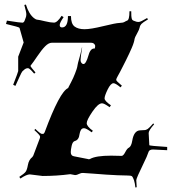

<svg xmlns="http://www.w3.org/2000/svg" viewBox="-20 -889 751 840"><path d="M466.3 -208 512.2 -207Q519.5 -207 528.1 -223.6Q536.6 -240.2 544.4 -243.2Q554.7 -249.5 558.6 -273.4Q565.9 -317.9 593.3 -318.8L611.3 -319.8Q619.1 -319.8 626.5 -325Q633.8 -330.1 650.4 -349.1L654.3 -345.2Q630.4 -318.4 630.4 -307.1L633.3 -253.9Q633.3 -251 711.4 -246.1V-231.9Q660.2 -234.9 649.4 -234.9Q632.3 -234.9 629.4 -223.1Q623.5 -205.1 609.4 -176.8Q576.2 -108.9 576.2 -100.6Q576.2 -92.3 578.1 -69.8L572.3 -68.8Q568.4 -106.9 556.2 -119.1V-118.2Q553.2 -121.1 538.6 -121.1Q523.9 -121.1 494.4 -122.3Q464.8 -123.5 445.1 -125Q425.3 -126.5 389.2 -129.2Q353 -131.8 343.8 -132.3Q334.5 -132.8 325.2 -127.9Q315.9 -123 308.6 -123L287.6 -127Q228.5 -119.1 166.5 -119.1L110.4 -126Q96.2 -126 69.3 -107.9L64.5 -115.2Q85.4 -128.9 91.8 -137Q98.1 -145 102.1 -167.5Q106 -189.9 121.6 -202.1Q123.5 -204.1 125.5 -208L154.3 -284.2Q155.3 -286.1 155.3 -291.7Q155.3 -297.4 130.4 -319.8L134.3 -325.2Q157.2 -303.2 163.3 -303.2Q169.4 -303.2 171.4 -304.2L175.3 -310.1Q241.2 -488.3 278.3 -503.9Q277.8 -503.9 279.5 -507.1Q281.2 -510.3 284.4 -516.6Q287.6 -522.9 291.7 -530.8Q295.9 -538.6 300.3 -548.3Q304.7 -558.1 308.3 -567.4Q312 -576.7 315.2 -586.4Q318.4 -596.2 319.3 -604Q320.3 -611.8 326.4 -632.1Q332.5 -652.3 338.4 -681.2H339.4Q332.5 -639.2 332.5 -627V-625Q332.5 -619.1 336.2 -614Q339.8 -608.9 345.5 -608.9Q351.1 -608.9 356.7 -619.4Q362.3 -629.9 365.7 -642.6Q374.5 -676.8 391.6 -676.8H394.5Q396.5 -683.6 396.5 -688.2Q396.5 -692.9 391.4 -697.5Q386.2 -702.1 378.4 -702.1H207.5Q192.9 -702.1 177.5 -686.5Q162.1 -670.9 142.8 -642.3Q123.5 -613.8 118.4 -607.9Q113.3 -602.1 113.3 -599.9Q113.3 -597.7 135.3 -571.8L129.4 -566.9Q109.4 -590.8 102.5 -590.8Q95.7 -590.8 89.4 -586.9L78.1 -577.1Q75.2 -574.7 63.7 -549.1Q52.2 -523.4 47.4 -513.2L37.6 -518.1Q59.6 -574.7 59.6 -578.1V-641.1L83.5 -703.1L65.4 -767.1Q64.5 -770.5 6.3 -784.2L10.3 -798.8Q72.3 -789.1 78.4 -789.8Q84.5 -790.5 87.4 -797.9L92.3 -811Q95.2 -816.9 95.2 -826.4Q95.2 -835.9 86.4 -867.2L93.3 -869.1Q106.4 -827.1 128.9 -809.6Q136.7 -803.2 144 -802.7Q151.4 -802.2 176.5 -796.1Q201.7 -790 216.1 -790Q230.5 -790 249.5 -819.8L258.3 -814Q241.2 -789.6 241.2 -779.3Q241.2 -769 251.5 -769Q277.3 -769 277.3 -818.8H290.5Q290.5 -784.7 306.4 -772.9Q322.3 -761.2 349.6 -761.2Q377 -761.2 431.9 -774.7Q486.8 -788.1 502.4 -788.6Q518.1 -789.1 524.9 -793.2Q531.7 -797.4 536.1 -798.8Q546.4 -801.8 546.4 -839.8H554.2Q554.2 -813.5 555.9 -809.3Q557.6 -805.2 558.1 -803.5Q558.6 -801.8 561.3 -800.3Q564 -798.8 564.7 -798.3Q565.4 -797.9 569.6 -796.6Q573.7 -795.4 576.4 -794.2Q579.1 -793 587.2 -793Q595.2 -793 623.5 -810.1L627.4 -804.2Q605 -791 598.6 -784.2Q592.3 -777.3 591.1 -769Q589.8 -760.7 579.6 -742.4Q569.3 -724.1 568.8 -719Q568.4 -713.9 565.4 -703.6Q562.5 -693.4 556.4 -679.4Q550.3 -665.5 545.2 -654.5Q540 -643.6 531.2 -625.5L517.6 -598.6Q502.9 -569.3 495.6 -556.9Q488.3 -544.4 488.3 -539.6Q488.3 -534.7 513.2 -514.2L507.3 -506.8Q485.4 -524.9 476.6 -524.9Q464.4 -524.9 450.9 -497.3Q437.5 -469.7 437.5 -458.5Q437.5 -447.3 465.3 -428.2L459.5 -419.9Q436 -437 426.3 -437Q409.2 -437 384.3 -400.4Q359.4 -363.8 359.4 -350.1Q359.4 -336.4 386.2 -316.9L381.3 -310.1Q356.9 -328.1 347.7 -328.1Q338.4 -328.1 334 -320.3Q329.6 -312.5 328.1 -302.7Q325.2 -276.4 307.1 -272Q297.4 -269 293.5 -251.2Q289.6 -233.4 289.6 -223.6Q289.6 -207 304.2 -205.1L366.2 -192.9Q367.2 -191.9 368.9 -191.9Q370.6 -191.9 374.5 -193.8Q399.9 -208 466.3 -208Z"/></svg>

Font: Eater Caps
Style: Regular
Weight: 400
Version: Version 001.002